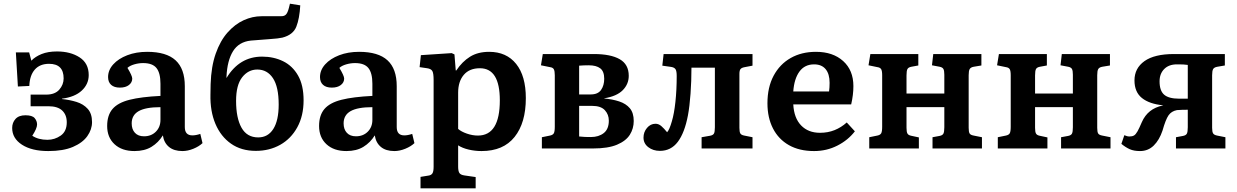

<svg xmlns="http://www.w3.org/2000/svg" viewBox="-20 -805 6705 1041"><path d="M242 14Q152 14 99 -20.5Q46 -55 46 -111Q46 -140 64 -160Q82 -180 118 -180Q155 -180 168 -164.5Q181 -149 181 -130Q181 -109 155 -69Q188 -47 237 -47Q277 -47 309.5 -70Q342 -93 342 -142Q342 -182 317.5 -205.5Q293 -229 242 -229H146V-292H230Q278 -292 301.5 -319Q325 -346 325 -380Q325 -459 246 -459Q196 -459 168.5 -427.5Q141 -396 139 -339L77 -336L66 -521H138L150 -476Q171 -498 205.5 -512Q240 -526 289 -526Q362 -526 411.5 -494Q461 -462 461 -398Q461 -349 423.5 -314Q386 -279 316 -270V-268Q357 -264 394.5 -252.5Q432 -241 455.5 -215Q479 -189 479 -143Q479 -103 453.5 -67Q428 -31 375.5 -8.5Q323 14 242 14Z M709 14Q641 14 601 -23Q561 -60 561 -122Q561 -180 590 -214Q619 -248 682.5 -264Q746 -280 850 -285V-351Q850 -409 828.5 -436Q807 -463 756 -463Q732 -463 708 -456Q684 -449 671 -437Q697 -394 697 -379Q697 -358 679 -344Q661 -330 630 -330Q599 -330 582.5 -345Q566 -360 566 -387Q566 -425 594 -456Q622 -487 670 -505.5Q718 -524 778 -524Q882 -524 932 -478Q982 -432 982 -338V-116Q982 -71 1023 -71Q1042 -71 1066 -79L1078 -29Q1059 -11 1028.5 1.5Q998 14 969 14Q923 14 896 -8.5Q869 -31 863 -71Q839 -32 801.5 -9Q764 14 709 14ZM761 -66Q800 -66 825 -91Q850 -116 850 -155V-224Q770 -224 732 -202.5Q694 -181 694 -136Q694 -104 711.5 -85Q729 -66 761 -66Z M1367 13Q1288 13 1232.5 -26Q1177 -65 1148 -133.5Q1119 -202 1121 -292L1122 -349Q1125 -444 1149.5 -514Q1174 -584 1214 -629Q1254 -674 1301.5 -695.5Q1349 -717 1398 -717Q1413 -717 1433 -717Q1453 -717 1495 -717Q1514 -716 1523.5 -721Q1533 -726 1539 -740Q1543 -749 1546.5 -762.5Q1550 -776 1552 -785L1608 -776Q1604 -704 1586.5 -660Q1569 -616 1511 -601Q1489 -596 1443 -593Q1397 -590 1340 -585Q1275 -578 1243.5 -527.5Q1212 -477 1208 -389V-382Q1278 -498 1401 -498Q1464 -498 1515 -473Q1566 -448 1596 -395.5Q1626 -343 1626 -261Q1626 -177 1592 -115Q1558 -53 1499.5 -20Q1441 13 1367 13ZM1380 -60Q1433 -60 1462 -106Q1491 -152 1491 -238Q1491 -334 1460 -381Q1429 -428 1375 -428Q1326 -428 1293 -386Q1260 -344 1260 -258Q1260 -165 1289.5 -112.5Q1319 -60 1380 -60Z M1858 14Q1790 14 1750 -23Q1710 -60 1710 -122Q1710 -180 1739 -214Q1768 -248 1831.5 -264Q1895 -280 1999 -285V-351Q1999 -409 1977.5 -436Q1956 -463 1905 -463Q1881 -463 1857 -456Q1833 -449 1820 -437Q1846 -394 1846 -379Q1846 -358 1828 -344Q1810 -330 1779 -330Q1748 -330 1731.5 -345Q1715 -360 1715 -387Q1715 -425 1743 -456Q1771 -487 1819 -505.5Q1867 -524 1927 -524Q2031 -524 2081 -478Q2131 -432 2131 -338V-116Q2131 -71 2172 -71Q2191 -71 2215 -79L2227 -29Q2208 -11 2177.5 1.5Q2147 14 2118 14Q2072 14 2045 -8.5Q2018 -31 2012 -71Q1988 -32 1950.5 -9Q1913 14 1858 14ZM1910 -66Q1949 -66 1974 -91Q1999 -116 1999 -155V-224Q1919 -224 1881 -202.5Q1843 -181 1843 -136Q1843 -104 1860.5 -85Q1878 -66 1910 -66Z M2260 216V154L2303 147Q2318 145 2324.5 135Q2331 125 2331 99V-371Q2331 -408 2324 -420Q2317 -432 2296 -435L2255 -441L2262 -506L2429 -517L2444 -510L2451 -423H2454Q2486 -471 2528.5 -497.5Q2571 -524 2632 -524Q2726 -524 2778.5 -458.5Q2831 -393 2831 -273Q2831 -139 2770 -62.5Q2709 14 2591 14Q2555 14 2521 6Q2487 -2 2464 -17V98Q2464 122 2470.5 132.5Q2477 143 2497 146L2559 155V216ZM2571 -70Q2690 -70 2690 -261Q2690 -435 2582 -435Q2525 -435 2494.5 -399Q2464 -363 2464 -303V-106Q2481 -91 2511.5 -80.5Q2542 -70 2571 -70Z M2918 0V-61L2962 -70Q2977 -73 2982.5 -82Q2988 -91 2988 -118V-397Q2988 -419 2983 -429Q2978 -439 2962 -441L2913 -451L2923 -512H3200Q3291 -512 3340 -484Q3389 -456 3389 -394Q3389 -349 3356.5 -316Q3324 -283 3256 -272V-271Q3301 -267 3337.5 -255Q3374 -243 3395 -218Q3416 -193 3416 -149Q3416 -108 3395 -74.5Q3374 -41 3325.5 -20.5Q3277 0 3195 0ZM3120 -293H3183Q3222 -293 3239 -317.5Q3256 -342 3256 -378Q3256 -418 3234.5 -434.5Q3213 -451 3172 -451Q3159 -451 3145 -450.5Q3131 -450 3120 -449ZM3184 -62Q3226 -62 3253.5 -83.5Q3281 -105 3281 -151Q3281 -184 3259.5 -207.5Q3238 -231 3190 -231H3120V-65Q3136 -63 3152.5 -62.5Q3169 -62 3184 -62Z M3558 13Q3521 13 3495 -7Q3469 -27 3469 -59Q3469 -89 3488 -111.5Q3507 -134 3534 -134Q3551 -134 3565.5 -121.5Q3580 -109 3597 -88Q3610 -102 3623 -148Q3635 -188 3642 -252.5Q3649 -317 3649 -393Q3649 -419 3643 -429Q3637 -439 3620 -442L3571 -449L3578 -512H4060V-449L4018 -441Q4001 -438 3995 -430.5Q3989 -423 3989 -404V-112Q3989 -90 3994 -81.5Q3999 -73 4015 -70L4060 -61V0H3784V-61L3830 -69Q3846 -72 3851 -81Q3856 -90 3856 -115V-438H3729Q3729 -366 3724 -297Q3719 -228 3710 -180Q3692 -85 3655 -36Q3618 13 3558 13Z M4394 14Q4314 14 4257.5 -18Q4201 -50 4171 -108.5Q4141 -167 4141 -245Q4141 -332 4174.5 -394.5Q4208 -457 4267 -490.5Q4326 -524 4404 -524Q4496 -524 4551.5 -474Q4607 -424 4607 -338Q4607 -291 4595 -239H4281Q4285 -165 4323.5 -125Q4362 -85 4426 -85Q4469 -85 4505 -99.5Q4541 -114 4571 -141L4615 -93Q4578 -45 4520 -15.5Q4462 14 4394 14ZM4281 -309H4475Q4478 -330 4478 -356Q4478 -404 4456.5 -430Q4435 -456 4394 -456Q4343 -456 4314.5 -417Q4286 -378 4281 -309Z M4693 0V-61L4737 -70Q4752 -73 4757.5 -82Q4763 -91 4763 -118V-397Q4763 -421 4757.5 -430Q4752 -439 4737 -441L4689 -451L4699 -512H4959V-450L4921 -443Q4905 -440 4900 -430.5Q4895 -421 4895 -396V-298H5100V-400Q5100 -422 5095 -431Q5090 -440 5075 -443L5033 -451L5040 -512H5301V-450L5259 -443Q5243 -440 5237.5 -430.5Q5232 -421 5232 -397V-112Q5232 -90 5237 -81.5Q5242 -73 5259 -70L5304 -61V0H5036V-61L5074 -68Q5090 -71 5095 -80.5Q5100 -90 5100 -115V-224H4895V-112Q4895 -90 4900 -81Q4905 -72 4920 -69L4962 -60V0Z M5390 0V-61L5434 -70Q5449 -73 5454.5 -82Q5460 -91 5460 -118V-397Q5460 -421 5454.5 -430Q5449 -439 5434 -441L5386 -451L5396 -512H5656V-450L5618 -443Q5602 -440 5597 -430.5Q5592 -421 5592 -396V-298H5797V-400Q5797 -422 5792 -431Q5787 -440 5772 -443L5730 -451L5737 -512H5998V-450L5956 -443Q5940 -440 5934.5 -430.5Q5929 -421 5929 -397V-112Q5929 -90 5934 -81.5Q5939 -73 5956 -70L6001 -61V0H5733V-61L5771 -68Q5787 -71 5792 -80.5Q5797 -90 5797 -115V-224H5592V-112Q5592 -90 5597 -81Q5602 -72 5617 -69L5659 -60V0Z M6161 14Q6128 14 6105.5 4Q6083 -6 6060 -25L6076 -72Q6091 -65 6104 -65Q6119 -65 6128.5 -70.5Q6138 -76 6147.5 -93Q6157 -110 6171 -143Q6203 -216 6284 -233L6287 -234Q6212 -241 6171.5 -273.5Q6131 -306 6131 -369Q6131 -435 6185 -473.5Q6239 -512 6345 -512H6621V-450L6580 -443Q6563 -440 6557.5 -430.5Q6552 -421 6552 -397V-112Q6552 -90 6557.5 -81.5Q6563 -73 6579 -70L6624 -61V0H6356V-61L6394 -68Q6410 -71 6415 -80.5Q6420 -90 6420 -115V-210Q6408 -210 6388.5 -209.5Q6369 -209 6361 -208Q6331 -202 6315.5 -179.5Q6300 -157 6283 -97Q6266 -46 6235.5 -16Q6205 14 6161 14ZM6373 -270H6420V-453Q6407 -455 6395 -455.5Q6383 -456 6361 -456Q6317 -456 6292 -430.5Q6267 -405 6267 -364Q6267 -313 6292 -291.5Q6317 -270 6373 -270Z"/></svg>

Font: Literata SemiBold
Style: Regular
Weight: 600
Designer: Latin by Veronika Burian and Jose Scaglione. Greek by Irene Vlachou. Cyrillic by Vera Evstafieva.
Foundry: TypeTogether
Version: Version 3.103; ttfautohint (v1.8.4.7-5d5b);gftools[0.9.29]